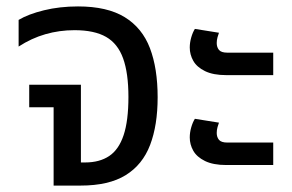

<svg xmlns="http://www.w3.org/2000/svg" viewBox="-20 -578 910 598"><path d="M147 0V-244H71V-314H232V-72H245Q290 -72 320 -92Q350 -112 365 -157Q380 -202 380 -276Q380 -350 363.5 -396Q347 -442 310.5 -463Q274 -484 212 -484Q165 -484 121.5 -471.5Q78 -459 38 -433V-516Q68 -534 117 -546Q166 -558 223 -558Q314 -558 368.5 -524.5Q423 -491 447 -428Q471 -365 471 -275Q471 -188 447.5 -126.5Q424 -65 371.5 -32.5Q319 0 231 0Z M685 -344Q644 -344 618.5 -356.5Q593 -369 582 -388.5Q571 -408 571 -430Q571 -445 575.5 -461Q580 -477 587 -488L662 -476Q660 -471 657.5 -462Q655 -453 655 -444Q655 -431 662 -422.5Q669 -414 688 -414H831V-344ZM685 -64Q644 -64 618.5 -76.5Q593 -89 582 -108.5Q571 -128 571 -150Q571 -165 575.5 -181Q580 -197 587 -208L662 -196Q660 -191 657.5 -182Q655 -173 655 -164Q655 -151 662 -142.5Q669 -134 688 -134H831V-64Z"/></svg>

Font: Farlight84_Sys_V01
Style: Regular
Weight: 400
Designer: Ryoko NISHIZUKA  (kana, bopomofo & ideographs); Paul D. Hunt (Latin, Greek & Cyrillic); Sandoll Communications , Soo-you
Foundry: Adobe
Version: Version 2.004;October 29, 2024;FontCreator 14.0.0.2814 64-bi